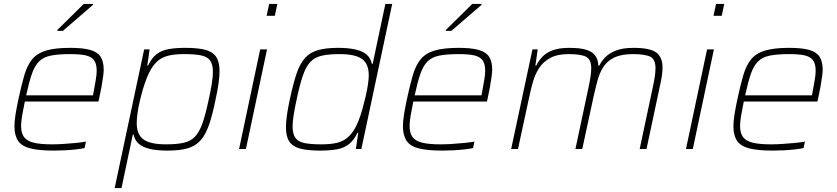

<svg xmlns="http://www.w3.org/2000/svg" viewBox="-20 -763 4283 983"><path d="M255 8Q181 8 136.5 -3Q92 -14 73 -41.5Q54 -69 54 -117Q54 -143 59.5 -177Q65 -211 74 -254Q90 -329 105 -379.5Q120 -430 145.5 -460.5Q171 -491 217 -504.5Q263 -518 339 -518Q404 -518 441.5 -507.5Q479 -497 495 -472.5Q511 -448 511 -405Q511 -396 508 -372Q505 -348 499.5 -317.5Q494 -287 487 -256L484 -243H107Q99 -203 93.5 -172Q88 -141 88 -118Q88 -82 103 -61.5Q118 -41 152.5 -32.5Q187 -24 246 -24Q273 -24 304.5 -26Q336 -28 366.5 -31Q397 -34 420 -38L413 -5Q395 -1 368.5 2Q342 5 312.5 6.5Q283 8 255 8ZM114 -275H456L460 -296Q466 -329 470.5 -355Q475 -381 475 -400Q475 -438 460.5 -456Q446 -474 416.5 -480Q387 -486 340 -486Q279 -486 241 -478.5Q203 -471 180.5 -449Q158 -427 143.5 -385.5Q129 -344 114 -275ZM273 -605 274 -610 409 -743H457L456 -738L302 -605Z M567 200 718 -510H746L734 -427H738Q756 -466 781.5 -485.5Q807 -505 843 -511.5Q879 -518 929 -518Q993 -518 1031 -508Q1069 -498 1086.5 -472Q1104 -446 1104 -399Q1104 -372 1099 -336.5Q1094 -301 1084 -255Q1068 -175 1050 -123.5Q1032 -72 1006 -43.5Q980 -15 940 -3.5Q900 8 838 8Q786 8 749.5 0Q713 -8 691.5 -26Q670 -44 664 -74H660L602 200ZM829 -24Q885 -24 920.5 -32Q956 -40 978.5 -63.5Q1001 -87 1017 -133Q1033 -179 1049 -255Q1059 -301 1064.5 -335.5Q1070 -370 1070 -395Q1070 -434 1055.5 -453.5Q1041 -473 1009 -479.5Q977 -486 923 -486Q875 -486 844 -478.5Q813 -471 792 -454.5Q771 -438 754 -410Q743 -392 732 -365Q721 -338 712 -307Q703 -276 695.5 -244Q688 -212 684 -183Q680 -154 680 -133Q680 -74 715 -49Q750 -24 829 -24Z M1345 -682 1358 -743H1400L1387 -682ZM1204 0 1312 -510H1347L1239 0Z M1619 8Q1556 8 1517.5 -2Q1479 -12 1461.5 -38Q1444 -64 1444 -111Q1444 -138 1449 -173.5Q1454 -209 1464 -255Q1481 -335 1498.5 -386.5Q1516 -438 1542 -466.5Q1568 -495 1608.5 -506.5Q1649 -518 1710 -518Q1762 -518 1798.5 -510Q1835 -502 1856.5 -484Q1878 -466 1884 -436H1888L1953 -743H1988L1830 0H1802L1814 -83H1810Q1792 -45 1766.5 -25Q1741 -5 1705 1.5Q1669 8 1619 8ZM1625 -24Q1673 -24 1704 -31.5Q1735 -39 1756 -56Q1777 -73 1794 -100Q1805 -118 1816 -146Q1827 -174 1836 -206.5Q1845 -239 1852.5 -271.5Q1860 -304 1864 -332Q1868 -360 1868 -377Q1868 -436 1833.5 -461Q1799 -486 1719 -486Q1664 -486 1628 -478Q1592 -470 1569.5 -446.5Q1547 -423 1531 -377Q1515 -331 1499 -255Q1489 -209 1483.5 -174.5Q1478 -140 1478 -115Q1478 -77 1492.5 -57Q1507 -37 1539.5 -30.5Q1572 -24 1625 -24Z M2244 8Q2170 8 2125.5 -3Q2081 -14 2062 -41.5Q2043 -69 2043 -117Q2043 -143 2048.5 -177Q2054 -211 2063 -254Q2079 -329 2094 -379.5Q2109 -430 2134.5 -460.5Q2160 -491 2206 -504.5Q2252 -518 2328 -518Q2393 -518 2430.5 -507.5Q2468 -497 2484 -472.5Q2500 -448 2500 -405Q2500 -396 2497 -372Q2494 -348 2488.5 -317.5Q2483 -287 2476 -256L2473 -243H2096Q2088 -203 2082.5 -172Q2077 -141 2077 -118Q2077 -82 2092 -61.5Q2107 -41 2141.5 -32.5Q2176 -24 2235 -24Q2262 -24 2293.5 -26Q2325 -28 2355.5 -31Q2386 -34 2409 -38L2402 -5Q2384 -1 2357.5 2Q2331 5 2301.5 6.5Q2272 8 2244 8ZM2103 -275H2445L2449 -296Q2455 -329 2459.5 -355Q2464 -381 2464 -400Q2464 -438 2449.5 -456Q2435 -474 2405.5 -480Q2376 -486 2329 -486Q2268 -486 2230 -478.5Q2192 -471 2169.5 -449Q2147 -427 2132.5 -385.5Q2118 -344 2103 -275ZM2262 -605 2263 -610 2398 -743H2446L2445 -738L2291 -605Z M2597 0 2706 -510H2733L2721 -427H2725Q2737 -451 2756 -471.5Q2775 -492 2808 -505Q2841 -518 2895 -518Q2975 -518 3008.5 -496Q3042 -474 3043 -427H3048Q3060 -451 3080.5 -471.5Q3101 -492 3135.5 -505Q3170 -518 3224 -518Q3307 -518 3339.5 -494.5Q3372 -471 3372 -417Q3372 -398 3368.5 -373.5Q3365 -349 3358 -320L3290 0H3255L3322 -315Q3329 -347 3332.5 -371.5Q3336 -396 3336 -414Q3336 -459 3309.5 -472.5Q3283 -486 3220 -486Q3162 -486 3126 -469Q3090 -452 3070 -421.5Q3050 -391 3039 -350.5Q3028 -310 3018 -264L2961 0H2926L2993 -315Q3000 -347 3003.5 -371.5Q3007 -396 3007 -414Q3007 -459 2980.5 -472.5Q2954 -486 2891 -486Q2833 -486 2796.5 -466Q2760 -446 2739.5 -413.5Q2719 -381 2708 -342Q2697 -303 2689 -264L2632 0Z M3633 -682 3646 -743H3688L3675 -682ZM3492 0 3600 -510H3635L3527 0Z M3936 8Q3862 8 3817.5 -3Q3773 -14 3754 -41.5Q3735 -69 3735 -117Q3735 -143 3740.5 -177Q3746 -211 3755 -254Q3771 -329 3786 -379.5Q3801 -430 3826.5 -460.5Q3852 -491 3898 -504.5Q3944 -518 4020 -518Q4085 -518 4122.5 -507.5Q4160 -497 4176 -472.5Q4192 -448 4192 -405Q4192 -396 4189 -372Q4186 -348 4180.5 -317.5Q4175 -287 4168 -256L4165 -243H3788Q3780 -203 3774.5 -172Q3769 -141 3769 -118Q3769 -82 3784 -61.5Q3799 -41 3833.5 -32.5Q3868 -24 3927 -24Q3954 -24 3985.5 -26Q4017 -28 4047.5 -31Q4078 -34 4101 -38L4094 -5Q4076 -1 4049.5 2Q4023 5 3993.5 6.5Q3964 8 3936 8ZM3795 -275H4137L4141 -296Q4147 -329 4151.5 -355Q4156 -381 4156 -400Q4156 -438 4141.5 -456Q4127 -474 4097.5 -480Q4068 -486 4021 -486Q3960 -486 3922 -478.5Q3884 -471 3861.5 -449Q3839 -427 3824.5 -385.5Q3810 -344 3795 -275Z"/></svg>

Font: Saira Thin
Style: Italic
Weight: 100
Italic angle: -12°
Designer: Hector Gatti with collaboration of the Omnibus-Type team
Foundry: Omnibus-Type
Version: Version 1.101